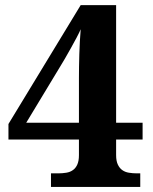

<svg xmlns="http://www.w3.org/2000/svg" viewBox="-20 -734 599 754"><path d="M540 -186H436V-125Q436 -101.6 442.9 -87.4Q449.7 -73.2 460.4 -65.9Q471.2 -58.1 486.3 -55.7Q501.5 -53.2 518.1 -53.2H530.8V0H180.2V-53.2H208Q225.1 -53.2 240.2 -55.7Q255.4 -58.1 266.1 -65.9Q276.9 -73.2 283.4 -87.4Q290 -101.6 290 -125V-186H13.2V-247.1L296.9 -713.9H436V-252H540ZM290 -252V-426.8Q290 -470.7 291.5 -521.5Q293 -572.3 296.9 -619.1Q292 -607.4 281.2 -586.9Q270.5 -566.4 258.3 -544.9Q246.1 -522.9 234.9 -503.7Q223.6 -484.4 217.8 -475.1L83 -252Z"/></svg>

Font: Sitara
Style: Bold Italic
Weight: 700
Italic angle: -11°
Designer: Neelakash Kshetrimayum
Foundry: Neelakash Kshetrimayum
Version: Version 1.000;PS Version 1.000;PS 1.0;hotconv 1.;hotconv 1.0